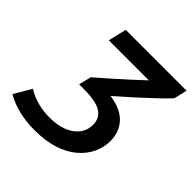

<svg xmlns="http://www.w3.org/2000/svg" viewBox="-206 -840 1002 1002"><g transform="rotate(45 295.0 -339.5)"><path d="M195 14Q132 14 78 1Q24 -12 -20 -38L36 -133Q70 -111 113.5 -99.5Q157 -88 204 -88Q257 -88 299.5 -103.5Q342 -119 366.5 -149.5Q391 -180 391 -223Q391 -271 352.5 -295.5Q314 -320 226 -320H190L207 -389Q245 -422 287 -459Q329 -496 367.5 -531.5Q406 -567 433 -592H137L161 -693H610L593 -620Q569 -594 529 -556Q489 -518 442 -475.5Q395 -433 349 -393Q433 -381 474 -337Q515 -293 515 -225Q515 -180 495 -137Q475 -94 435 -59.5Q395 -25 335 -5.5Q275 14 195 14Z"/></g></svg>

Font: Ubuntu Sans SemiBold
Style: Italic
Weight: 600
Italic angle: -13.5°
Designer: Dalton Maag Ltd
Foundry: Dalton Maag Ltd
Version: Version 1.006